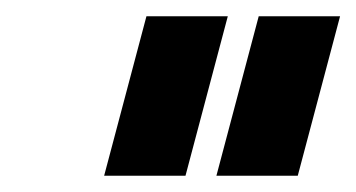

<svg xmlns="http://www.w3.org/2000/svg" viewBox="-20 -769 438 236"><path d="M260 -749 208 -553H108L160 -749ZM398 -749 346 -553H246L298 -749Z"/></svg>

Font: Air America
Style: Regular
Weight: 400
Designer: William G. Sherman
Foundry: Aaron Bell – Saja Typeworks
Version: Version 1.100;PS 001.100;hotconv 1.0.88;makeotf.lib2.5.64775